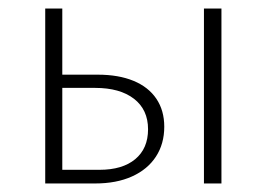

<svg xmlns="http://www.w3.org/2000/svg" viewBox="-20 -430 625 450"><path d="M86 0V-410H126V-32H213Q267 -32 297 -57Q327 -82 327 -127Q327 -173 294 -198.5Q261 -224 203 -224H114V-255H209Q258 -255 293 -240.5Q328 -226 346.5 -198.5Q365 -171 365 -133Q365 -93 345.5 -63Q326 -33 289.5 -16.5Q253 0 203 0ZM458 0V-410H499V0Z"/></svg>

Font: Ysabeau Infant ExtraLight
Style: Regular
Weight: 250
Designer: Christian Thalmann (Catharsis Fonts)
Version: Version 2.001;gftools[0.9.30]; featfreeze: ss01,ss02,lnum